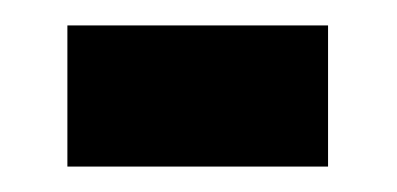

<svg xmlns="http://www.w3.org/2000/svg" viewBox="-20 -348 312 151"><path d="M33 -217V-328H238V-217Z"/></svg>

Font: Archivo Condensed
Style: Bold
Weight: 700
Width: 3
Designer: Hector Gatti
Foundry: Omnibus-Type
Version: Version 2.001